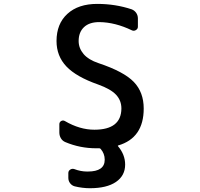

<svg xmlns="http://www.w3.org/2000/svg" viewBox="-20 -784 1040 1000"><path d="M448.2 196.3Q409.2 196.3 369.1 186.5Q354.5 182.6 345.2 170.4Q335.9 158.2 335.9 142.6V117.2Q335.9 105.5 346.2 99.1Q356.4 92.8 367.2 96.7Q400.4 109.4 433.6 109.4Q435.5 109.4 437.5 109.4Q525.4 109.4 525.4 47.9Q525.4 15.6 503.9 -8.8Q501 -11.7 497.1 -11.7H481.4Q396.5 -11.7 320.3 -43.9Q305.7 -49.8 297.4 -63.5Q289.1 -77.1 289.1 -93.8V-136.7Q289.1 -148.4 298.8 -153.8Q308.6 -159.2 318.4 -153.3Q395.5 -108.4 471.7 -108.4Q611.3 -108.4 612.3 -218.8Q612.3 -260.7 584.5 -290.5Q556.6 -320.3 491.2 -343.8Q377 -383.8 325.7 -438Q274.4 -492.2 274.4 -570.3Q274.4 -660.2 331.1 -711.9Q387.7 -763.7 486.3 -763.7Q581.1 -763.7 666 -735.4Q680.7 -729.5 689.5 -716.8Q698.2 -704.1 698.2 -687.5V-644.5Q698.2 -633.8 688 -627.4Q677.7 -621.1 667 -626Q580.1 -668 497.1 -668.9Q445.3 -668.9 417.5 -642.6Q389.6 -616.2 389.6 -570.3Q389.6 -533.2 415 -502.9Q440.4 -472.7 493.2 -455.1Q625 -411.1 676.8 -357.4Q728.5 -303.7 728.5 -218.8Q728.5 -65.4 595.7 -26.4Q591.8 -25.4 594.7 -22.5Q631.8 21.5 631.8 73.2Q631.8 130.9 584 163.6Q536.1 196.3 448.2 196.3Z"/></svg>

Font: Gen Jyuu Gothic L Monospace Medium
Style: Regular
Weight: 500
Designer: [Source Han Sans]
Ryoko NISHIZUKA  (kana & ideographs); Paul D. Hunt (Latin, Greek & Cyrillic); Wenlong ZHANG  (bopomofo
Version: Version 1.002.20150607